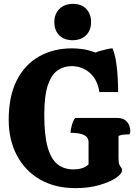

<svg xmlns="http://www.w3.org/2000/svg" viewBox="-20 -959 704 993"><path d="M370 14Q264 14 186.5 -31Q109 -76 67 -156Q25 -236 25 -339Q25 -462 67 -544Q109 -626 183 -667.5Q257 -709 353 -709Q376 -709 406.5 -705Q437 -701 474 -687Q484 -692 501 -696.5Q518 -701 535 -705Q552 -709 562 -709Q575 -677 581 -635.5Q587 -594 589 -553.5Q591 -513 591 -483H494Q484 -548 444 -582.5Q404 -617 350 -617Q310 -617 278 -595Q246 -573 227.5 -518.5Q209 -464 209 -365Q209 -259 226.5 -197.5Q244 -136 277.5 -109.5Q311 -83 359 -83Q413 -83 438 -109V-223Q438 -249 415 -260.5Q392 -272 345 -272Q345 -289 352 -313Q359 -337 369 -349H585Q615 -349 630 -335.5Q645 -322 649.5 -306Q654 -290 654 -282Q654 -272 649 -264Q633 -264 618.5 -262.5Q604 -261 593 -256V-141Q593 -119 596.5 -110Q600 -101 604 -96Q607 -93 609 -89.5Q611 -86 611 -78Q611 -60 579 -38.5Q547 -17 492.5 -1.5Q438 14 370 14ZM355 -751Q312 -751 286.5 -776.5Q261 -802 261 -845Q261 -887 287.5 -913Q314 -939 357 -939Q401 -939 426 -913Q451 -887 451 -845Q451 -802 425 -776.5Q399 -751 355 -751Z"/></svg>

Font: Calistoga
Style: Regular
Weight: 400
Designer: Yvonne Schuttler, Eben Sorkin
Foundry: www.sorkintype.com
Version: Version 1.010; ttfautohint (v1.8.4.7-5d5b)